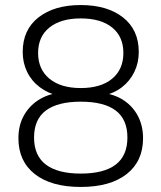

<svg xmlns="http://www.w3.org/2000/svg" viewBox="-20 -733 640 761"><path d="M300 8Q183 8 118 -43Q53 -94 53 -185Q53 -235 73.5 -273Q94 -311 130 -335Q166 -359 213 -365V-353Q170 -363 137.5 -387.5Q105 -412 87.5 -448Q70 -484 70 -527Q70 -615 132.5 -664Q195 -713 300 -713Q405 -713 467.5 -664Q530 -615 530 -527Q530 -484 512.5 -448Q495 -412 463.5 -387.5Q432 -363 387 -353V-365Q435 -359 471 -335Q507 -311 527 -272.5Q547 -234 547 -185Q547 -94 482 -43Q417 8 300 8ZM300 -45Q392 -45 438.5 -80.5Q485 -116 485 -188Q485 -260 438.5 -295Q392 -330 300 -330Q209 -330 162 -295Q115 -260 115 -188Q115 -116 162 -80.5Q209 -45 300 -45ZM300 -384Q380 -384 424.5 -421Q469 -458 469 -523Q469 -588 424.5 -624Q380 -660 300 -660Q221 -660 176 -624Q131 -588 131 -523Q131 -458 176 -421Q221 -384 300 -384Z"/></svg>

Font: Nunito Sans 12pt Light
Style: Regular
Weight: 300
Designer: Vernon Adams
Foundry: Vernon Adams
Version: Version 3.101;gftools[0.9.27]